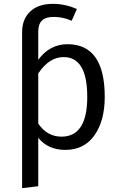

<svg xmlns="http://www.w3.org/2000/svg" viewBox="-20 -768 623 999"><path d="M331 -538Q525 -538 525 -264Q525 -140 471.5 -64Q418 12 320 12Q230 12 179 -51V201L95 211V-601Q95 -668 137 -708Q179 -748 255 -748Q319 -748 380 -721L353 -660Q308 -680 260 -680Q217 -680 198 -661Q179 -642 179 -602V-457Q239 -538 331 -538ZM300 -57Q434 -57 434 -264Q434 -471 311 -471Q236 -471 179 -386V-125Q225 -57 300 -57Z"/></svg>

Font: FiraGO Book
Style: Regular
Weight: 350
Designer: bBox Type
Foundry: bBox Type GmbH
Version: Version 1.001;PS 001.001;hotconv 1.0.88;makeotf.lib2.5.64775